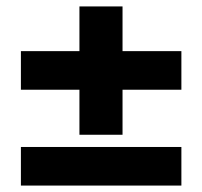

<svg xmlns="http://www.w3.org/2000/svg" viewBox="-20 -605 629 597"><path d="M544 -28H45V-148H544ZM544 -326H361V-186H227V-326H45V-446H227V-585H361V-446H544Z"/></svg>

Font: Hind Madurai
Style: Bold
Weight: 700
Designer: Jyotish Sonowal
Foundry: Indian Type Foundry
Version: Version 0.702;PS 1.0;hotconv 1.0.81;makeotf.lib2.5.63406